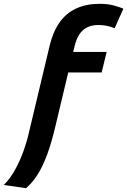

<svg xmlns="http://www.w3.org/2000/svg" viewBox="-107 -796 666 1005"><path d="M29.2 189 -87 172.2Q-52.2 137.2 -26.8 90.2Q-1.2 43.2 16.8 -7.5Q34.8 -58.2 45 -104.8L153.2 -558.2Q170.8 -630.5 204.9 -678.8Q239 -727 291.6 -751.5Q344.2 -776 415.2 -776Q457 -776 489 -767.2Q521 -758.5 538.8 -750.5L493 -648Q474.2 -656.5 451.9 -660.9Q429.5 -665.2 408.5 -665.2Q373 -665.2 348 -652.2Q323 -639.2 307.8 -615Q292.5 -590.8 283.8 -556.2L276 -524H451.2L425.2 -416.8H250.2L183.8 -138.5Q163.2 -50.5 139.8 13Q116.2 76.5 89.1 119Q62 161.5 29.2 189Z"/></svg>

Font: Ubuntu Sans
Style: Italic
Weight: 400
Italic angle: -13.5°
Designer: Dalton Maag Ltd
Foundry: Dalton Maag Ltd
Version: Version 1.006